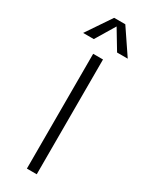

<svg xmlns="http://www.w3.org/2000/svg" viewBox="-235 -967 797 1014"><g transform="rotate(30 163.0 -460.0)"><path d="M133 -700H193V0H133ZM134 -920H202L304 -769H239L168 -887L97 -769H32Z"/></g></svg>

Font: Moderustic Light
Style: Regular
Weight: 300
Designer: Tural Alisoy
Foundry: TAFT Foundry
Version: Version 2.120